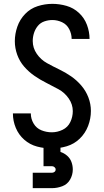

<svg xmlns="http://www.w3.org/2000/svg" viewBox="-20 -763 540 997"><path d="M150 214H250Q277 214 303.5 204Q330 194 344 169.5Q358 145 358 117Q358 97 351 78Q344 59 328.5 45.5Q313 32 294 26V0H206V100H250Q257 100 263 105Q269 110 269 117Q269 125 263 129.5Q257 134 250 134H150ZM249 8Q288 8 326.5 -3.5Q365 -15 394 -43Q423 -71 437.5 -109Q452 -147 452 -187Q452 -223 439 -257Q426 -291 402.5 -318.5Q379 -346 349.5 -366.5Q320 -387 287.5 -402.5Q255 -418 223.5 -435.5Q192 -453 171 -483.5Q150 -514 150 -550Q150 -571 156.5 -591.5Q163 -612 176.5 -628.5Q190 -645 210.5 -652Q231 -659 252 -659Q278 -659 302.5 -647.5Q327 -636 339.5 -611.5Q352 -587 352 -561H445Q445 -598 431.5 -634Q418 -670 390 -696Q362 -722 325.5 -732.5Q289 -743 252 -743Q213 -743 175.5 -731Q138 -719 110.5 -690.5Q83 -662 70 -624.5Q57 -587 57 -549Q57 -513 69.5 -478.5Q82 -444 105.5 -417Q129 -390 158.5 -369.5Q188 -349 220 -333Q252 -317 284 -299.5Q316 -282 337 -251.5Q358 -221 358 -186Q358 -156 345 -129Q332 -102 305 -89Q278 -76 249 -76Q221 -76 195 -86.5Q169 -97 154.5 -121.5Q140 -146 140 -174H47Q47 -135 62 -99Q77 -63 106 -37.5Q135 -12 172.5 -2Q210 8 249 8Z"/></svg>

Font: Iosevka SS08 Medium
Style: Regular
Weight: 500
Monospace: yes
Designer: Belleve Invis
Foundry: Belleve Invis
Version: Version 3.4.3; ttfautohint (v1.8.3)